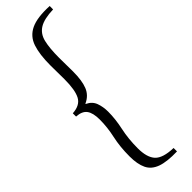

<svg xmlns="http://www.w3.org/2000/svg" viewBox="-311 -738 916 916"><g transform="rotate(-45 147.0 -280.5)"><path d="M294 -717Q232 -715 201 -696Q170 -677 160.5 -637.5Q151 -598 151 -534Q151 -511 151.5 -485Q152 -459 152 -440Q152 -379 137.5 -343Q123 -307 85 -290V-288Q115 -274 125 -246.5Q135 -219 135 -186Q135 -137 123 -81.5Q111 -26 111 37Q111 99 137 127Q163 155 233 157V180Q165 182 126 168Q87 154 71.5 121.5Q56 89 56 37Q56 -28 68 -82Q80 -136 80 -188Q80 -233 64 -254.5Q48 -276 10 -278V-300Q61 -303 79 -336.5Q97 -370 97 -444Q97 -465 96.5 -490.5Q96 -516 96 -537Q96 -611 111.5 -657Q127 -703 170 -723.5Q213 -744 294 -740Z"/></g></svg>

Font: Bona Nova SC
Style: Italic
Weight: 400
Italic angle: -4°
Designer: Mateusz Machalski
Foundry: Capitalics
Version: Version 4.001; ttfautohint (v1.8.4.7-5d5b)